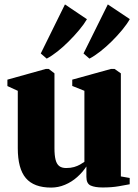

<svg xmlns="http://www.w3.org/2000/svg" viewBox="-20 -839 624 869"><path d="M444.5 9.5Q410 9.5 390.5 0.8Q371 -8 371 -38.5V-85.5Q354 -59.5 329.2 -37.5Q304.5 -15.5 274.2 -2.8Q244 10 211.5 10Q133.5 10 97 -32.8Q60.5 -75.5 60.5 -168.5V-428L13.5 -449.5V-478.5L187.5 -527H200.5L226.5 -507V-168.5Q226.5 -136 231.5 -116.2Q236.5 -96.5 248 -87.5Q259.5 -78.5 279.5 -78.5Q300 -78.5 315.2 -83Q330.5 -87.5 342 -94Q353.5 -100.5 362 -106.5V-428L307 -450V-478.5L482.5 -527H498.5L527 -507V-40.5L567 -33.5V-5Q548.5 -1.5 517.2 4Q486 9.5 444.5 9.5ZM384.5 -574 358 -597 468 -819 567.5 -752.5Q554.5 -729.5 533 -703.5Q511.5 -677.5 485.8 -652Q460 -626.5 433.8 -606Q407.5 -585.5 385.5 -574ZM191 -574 164.5 -597 274 -819 373.5 -752Q360 -729 338.2 -703Q316.5 -677 291.2 -651.8Q266 -626.5 240 -606Q214 -585.5 192 -574Z"/></svg>

Font: Merriweather 120pt Black
Style: Regular
Weight: 900
Designer: Eben Sorkin
Foundry: Eben Sorkin
Version: Version 2.100